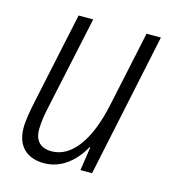

<svg xmlns="http://www.w3.org/2000/svg" viewBox="-87 -603 614 685"><g transform="rotate(15 220.0 -260.5)"><path d="M137 10C200 10 250 -33 279 -87H282L269 0H312L424 -531H371L312 -254C283 -115 225 -38 152 -38C111 -38 89 -60 89 -102C89 -128 94 -159 101 -190L174 -531H120L48 -192C41 -159 34 -121 34 -94C34 -26 73 10 137 10Z"/></g></svg>

Font: Noto Sans Condensed Light
Style: Italic
Weight: 300
Width: 3
Italic angle: -12°
Designer: Monotype Design Team
Foundry: Monotype Imaging Inc.
Version: Version 2.013